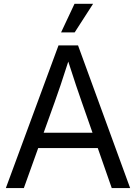

<svg xmlns="http://www.w3.org/2000/svg" viewBox="-20 -959 693 979"><path d="M9.8 0 278.3 -727.5H377.9L643.6 0H549.8L478.5 -204.1H174.8L101.6 0ZM202.6 -282.2H451.7L397 -438.5Q383.3 -477.1 367.4 -524.7Q351.6 -572.3 328.1 -645Q304.7 -572.3 288.8 -524.7Q272.9 -477.1 258.8 -438.5ZM291.5 -793.9 359.9 -939.5H454.6L360.8 -793.9Z"/></svg>

Font: Inter Display
Style: Regular
Weight: 400
Designer: Rasmus Andersson
Foundry: rsms
Version: Version 4.001;git-9221beed3